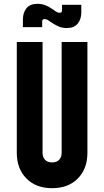

<svg xmlns="http://www.w3.org/2000/svg" viewBox="-20 -970 546 1006"><path d="M438 -750V-169Q438 -86 388 -35Q338 16 253 16Q168.5 16 118.2 -35Q68 -86 68 -169V-750H203V-169Q203 -146.5 216 -132.8Q229 -119 253 -119Q277 -119 290 -132.8Q303 -146.5 303 -169V-750ZM330.5 -823Q303 -823 282.2 -833.5Q261.5 -844 250 -852Q239.5 -859.5 231 -864.8Q222.5 -870 214 -870Q207 -870 204 -866.5Q201 -863 201 -857V-828H100V-867Q100 -904.5 119 -927.2Q138 -950 176 -950Q199.5 -950 219 -942Q238.5 -934 252 -924Q263.5 -916 273.2 -909.5Q283 -903 292.5 -903Q299.5 -903 302.2 -906.5Q305 -910 305 -916V-945H406V-906Q406 -868.5 386.8 -845.8Q367.5 -823 330.5 -823Z"/></svg>

Font: Mohave Light
Style: Bold
Weight: 700
Version: Version 2.003